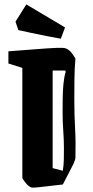

<svg xmlns="http://www.w3.org/2000/svg" viewBox="-20 -837 422 868"><path d="M278 -618Q293 -612 304.5 -597Q316 -582 321 -572Q317 -530 316.5 -478.5Q316 -427 316 -385Q316 -318 319.5 -255.5Q323 -193 321 -125Q321 -115 312 -96Q303 -77 292 -57L264 -3Q242 -1 211 3Q180 7 154.5 9.5Q129 12 123 11Q110 7 96.5 -9.5Q83 -26 81 -33V-530L18 -550V-605Q86 -610 142 -614.5Q198 -619 234 -620.5Q270 -622 278 -618ZM218 -77 264 -65Q268 -90 268.5 -115Q269 -140 269 -167Q269 -205 266 -245.5Q263 -286 263 -333Q263 -361 263.5 -394.5Q264 -428 267 -459Q270 -490 277 -512L275 -518H218ZM255 -662Q226 -667 191 -674Q156 -681 122.5 -688Q89 -695 63 -701L50 -739L99 -817L274 -713Z"/></svg>

Font: Grenze Gotisch
Style: Bold
Weight: 700
Designer: Renata Polastri
Foundry: Omnibus-Type
Version: Version 1.001